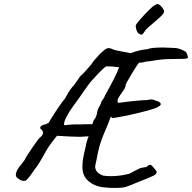

<svg xmlns="http://www.w3.org/2000/svg" viewBox="-20 -878 946 946"><path d="M422 19Q403 5 394.5 -13Q386 -31 386 -58Q386 -93 401 -150Q408 -189 417 -206H405Q389 -204 371 -204Q336 -204 261 -209L244 -188Q242 -185 229 -168Q216 -151 204 -129Q170 -66 149 -41Q113 13 103 13H97Q83 13 73 4Q58 -4 58 -17Q58 -38 88 -72Q94 -79 98 -85Q102 -91 103 -93Q105 -100 138.5 -149.5Q172 -199 180 -203Q192 -214 192 -224Q192 -232 183 -241Q178 -244 178 -248Q178 -254 186.5 -259.5Q195 -265 204 -265Q209 -268 213.5 -270Q218 -272 220.5 -273.5Q223 -275 223 -278Q225 -284 255.5 -330.5Q286 -377 300 -392Q315 -420 323.5 -432Q332 -444 335 -448Q342 -453 376 -503Q389 -513 416 -545L430 -561Q440 -578 472 -612Q489 -628 498 -634.5Q507 -641 516 -641Q524 -641 536 -635Q546 -630 587 -623L623 -616Q669 -633 709 -636Q715 -640 736 -642Q757 -644 783 -644Q801 -644 833 -642Q849 -642 860.5 -638.5Q872 -635 881 -630.5Q890 -626 894 -624Q900 -618 903 -607.5Q906 -597 906 -594Q906 -589 883.5 -588Q861 -587 817 -587Q780 -587 728 -578Q709 -575 701 -575Q689 -571 679 -570Q669 -569 666 -569Q662 -569 631 -517.5Q600 -466 599 -459Q599 -450 593 -440Q587 -430 572 -409Q559 -391 559 -381Q559 -373 565 -371Q596 -376 640.5 -380.5Q685 -385 706 -385Q717 -388 724 -388Q738 -388 750 -381Q761 -379 766.5 -374.5Q772 -370 772 -365Q772 -358 764 -355Q755 -346 703 -332Q651 -318 594.5 -306.5Q538 -295 531 -297Q528 -305 526.5 -303.5Q525 -302 518 -282.5Q511 -263 500 -238Q483 -200 473 -167.5Q463 -135 455 -88Q449 -64 449 -57Q449 -43 457.5 -32.5Q466 -22 487 -13Q504 -10 527 -10Q570 -10 617 -22Q633 -31 649.5 -39Q666 -47 672 -50Q679 -51 687.5 -53Q696 -55 702 -55Q710 -66 722 -66Q725 -66 739 -50Q753 -34 752 -30Q752 -20 734.5 -11.5Q717 -3 658 20Q616 38 599.5 43Q583 48 551 48Q504 48 474.5 42.5Q445 37 422 19ZM375 -265Q388 -266 435 -266Q440 -285 446 -291Q450 -294 458 -318Q458 -320 459 -327Q460 -334 464 -343Q479 -368 479 -376Q480 -379 487 -388Q494 -397 498 -409Q553 -506 567 -547Q531 -551 507 -551Q503 -556 464.5 -516Q426 -476 414 -458L394 -430L364 -387Q322 -332 306 -299Q290 -266 298 -261Q305 -262 328.5 -264Q352 -266 375 -265ZM649 -753Q651 -762 692 -806Q733 -850 747 -855Q752 -858 756 -858Q770 -858 788 -827Q792 -818 778.5 -803.5Q765 -789 737 -766Q703 -738 695 -727Q690 -718 685 -712.5Q680 -707 676 -707Q673 -707 662 -714Q655 -720 651.5 -733.5Q648 -747 649 -753Z"/></svg>

Font: Caveat
Style: Regular
Weight: 400
Designer: Pablo Impallari
Foundry: Pablo Impallari
Version: Version 1.500; ttfautohint (v1.6)